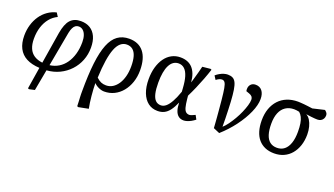

<svg xmlns="http://www.w3.org/2000/svg" viewBox="-65 -1027 3071 1763"><g transform="rotate(20 1470.0 -145.5)"><path d="M256 230 245 225 279 13Q202 9 150.5 -18Q99 -45 73 -95.5Q47 -146 47 -219Q47 -275 62 -325Q77 -375 104.5 -415Q132 -455 170.5 -482Q209 -509 255 -520L278 -484Q235 -464 204 -426Q173 -388 156.5 -336.5Q140 -285 140 -222Q140 -167 156.5 -128.5Q173 -90 206 -68.5Q239 -47 288 -41L338 -350Q346 -395 358.5 -427.5Q371 -460 389.5 -480.5Q408 -501 433.5 -511Q459 -521 492 -521Q546 -521 583.5 -497.5Q621 -474 641 -430Q661 -386 661 -323Q661 -256 638 -197.5Q615 -139 572.5 -93.5Q530 -48 473 -20.5Q416 7 348 12L310 218ZM358 -42Q406 -48 445 -72Q484 -96 511.5 -135.5Q539 -175 554 -227.5Q569 -280 569 -343Q569 -381 559.5 -409Q550 -437 532 -452.5Q514 -468 490 -468Q472 -468 458.5 -458.5Q445 -449 435.5 -429.5Q426 -410 420 -381Z M737 230 726 225Q725 196 724 174.5Q723 153 722 136.5Q721 120 721 107Q721 94 721 82Q721 -81 734.5 -195.5Q748 -310 777 -382Q806 -454 852.5 -487.5Q899 -521 965 -521Q1011 -521 1046.5 -505.5Q1082 -490 1106.5 -459.5Q1131 -429 1143.5 -384Q1156 -339 1156 -281Q1156 -218 1137.5 -164Q1119 -110 1086 -70Q1053 -30 1008.5 -8Q964 14 911 14Q886 14 857 1Q828 -12 811 -31H810Q810 -4 812 27.5Q814 59 817 92Q820 125 824.5 155.5Q829 186 834 211ZM908 -45Q943 -45 972 -63Q1001 -81 1022.5 -113.5Q1044 -146 1055.5 -190.5Q1067 -235 1067 -288Q1067 -346 1055.5 -385Q1044 -424 1020.5 -443.5Q997 -463 962 -463Q928 -463 901.5 -440.5Q875 -418 857 -372Q839 -326 828 -255Q817 -184 813 -86Q836 -64 858 -54.5Q880 -45 908 -45Z M1432 14Q1378 14 1339 -16Q1300 -46 1278.5 -101.5Q1257 -157 1257 -233Q1257 -298 1272 -350.5Q1287 -403 1314.5 -441.5Q1342 -480 1380.5 -500.5Q1419 -521 1465 -521Q1503 -521 1532.5 -509.5Q1562 -498 1583 -475.5Q1604 -453 1617 -419Q1630 -385 1634 -340H1635Q1642 -364 1650 -391.5Q1658 -419 1666 -449Q1674 -479 1681 -508L1759 -516L1770 -511Q1755 -464 1735 -411.5Q1715 -359 1693 -308.5Q1671 -258 1649 -214L1652 -182Q1657 -133 1664.5 -104.5Q1672 -76 1685.5 -64Q1699 -52 1720 -52Q1728 -52 1745 -58.5Q1762 -65 1775 -72L1796 -33Q1777 -18 1757.5 -7.5Q1738 3 1720 8.5Q1702 14 1686 14Q1657 14 1636.5 -2Q1616 -18 1605.5 -49Q1595 -80 1594 -125H1593Q1572 -76 1548.5 -45Q1525 -14 1497 0Q1469 14 1432 14ZM1443 -45Q1469 -45 1492.5 -64.5Q1516 -84 1538.5 -124.5Q1561 -165 1583 -228L1581 -261Q1577 -329 1563.5 -373.5Q1550 -418 1526 -440.5Q1502 -463 1468 -463Q1440 -463 1418 -448Q1396 -433 1381 -403.5Q1366 -374 1358.5 -331.5Q1351 -289 1351 -234Q1351 -169 1361 -127Q1371 -85 1391.5 -65Q1412 -45 1443 -45Z M2035 11 1974 -15Q1972 -44 1970.5 -65.5Q1969 -87 1967 -112.5Q1965 -138 1961.5 -178Q1958 -218 1952 -283Q1945 -355 1938 -393Q1931 -431 1920.5 -445.5Q1910 -460 1893 -460Q1881 -460 1868.5 -455Q1856 -450 1837 -436L1814 -472Q1831 -487 1850.5 -498Q1870 -509 1890 -515Q1910 -521 1927 -521Q1956 -521 1975.5 -511Q1995 -501 2007 -476.5Q2019 -452 2026 -408Q2033 -364 2037 -296Q2039 -260 2040.5 -219Q2042 -178 2043 -136Q2044 -94 2044 -54Q2066 -73 2089 -104.5Q2112 -136 2133.5 -173Q2155 -210 2171.5 -248Q2188 -286 2198 -320Q2208 -354 2208 -378Q2208 -395 2198.5 -406.5Q2189 -418 2169 -425L2138 -436Q2131 -474 2148.5 -497.5Q2166 -521 2199 -521Q2240 -521 2263 -492Q2286 -463 2286 -412Q2286 -354 2253.5 -280Q2221 -206 2164.5 -130Q2108 -54 2035 11Z M2572 14Q2522 14 2483 -2.5Q2444 -19 2417 -50.5Q2390 -82 2376 -128Q2362 -174 2362 -234Q2362 -297 2380 -347.5Q2398 -398 2431.5 -434Q2465 -470 2512 -489Q2559 -508 2617 -508Q2627 -508 2642 -507Q2657 -506 2675.5 -504.5Q2694 -503 2715.5 -500Q2737 -497 2761 -494L2876 -521Q2892 -508 2897.5 -498.5Q2903 -489 2903 -476Q2903 -458 2895 -444Q2887 -430 2873 -422Q2859 -414 2840 -414Q2830 -414 2814.5 -415Q2799 -416 2778 -418.5Q2757 -421 2730 -425V-423Q2750 -413 2766 -387.5Q2782 -362 2791 -327Q2800 -292 2800 -253Q2800 -193 2783.5 -144Q2767 -95 2737 -59.5Q2707 -24 2665 -5Q2623 14 2572 14ZM2578 -43Q2621 -43 2650.5 -67Q2680 -91 2695.5 -136.5Q2711 -182 2711 -247Q2711 -292 2705.5 -326.5Q2700 -361 2688 -385Q2676 -409 2658 -424Q2645 -427 2631.5 -428.5Q2618 -430 2608 -430Q2560 -430 2525.5 -407Q2491 -384 2473 -340.5Q2455 -297 2455 -234Q2455 -171 2468.5 -128.5Q2482 -86 2509.5 -64.5Q2537 -43 2578 -43Z"/></g></svg>

Font: Literata
Style: Italic
Weight: 400
Italic angle: -2°
Designer: Latin by Veronika Burian and Jose Scaglione. Greek by Irene Vlachou. Cyrillic by Vera Evstafieva
Foundry: TypeTogether
Version: Version 3.103;gftools[0.9.29]